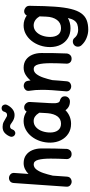

<svg xmlns="http://www.w3.org/2000/svg" viewBox="637 -1514 1156 2471"><g transform="rotate(-90 1215.5 -279.0)"><path d="M106.9 64.5Q83 62 64.2 44.4Q45.4 26.9 47.9 -4.4L95.2 -681.2Q97.7 -713.9 118.9 -728.8Q140.1 -743.7 164.6 -741.7Q189 -739.7 208 -721.9Q227.1 -704.1 224.6 -672.4L211.9 -491.2Q240.7 -519.5 275.6 -536.4Q310.5 -553.2 351.1 -553.2Q412.6 -553.2 454.8 -522.5Q497.1 -491.7 518.6 -439.7Q540 -387.7 540 -323.7Q540 -245.6 539.1 -163.6Q538.1 -81.5 534.2 0.5Q532.7 24.4 515.4 44.2Q498 64 467.3 64Q436 64 419.2 44.9Q402.3 25.9 403.3 0.5Q406.2 -57.6 407.7 -108.2Q409.2 -158.7 409.2 -205.6Q409.2 -309.1 393.3 -366.5Q377.4 -423.8 335 -423.8Q296.4 -423.8 269.3 -388.9Q242.2 -354 223.6 -299.1Q205.1 -244.1 191.4 -183.6Q190.9 -180.7 189.9 -178.2L177.2 4.4Q174.8 37.1 153.1 51.8Q131.3 66.4 106.9 64.5Z M1145.5 42.5Q1106.9 42.5 1078.9 27.3Q1050.8 12.2 1032.2 -15.1Q997.6 19.5 953.1 38.3Q908.7 57.1 856.9 57.1Q786.1 57.1 731.7 22.5Q677.2 -12.2 646.5 -72.8Q615.7 -133.3 614.7 -210Q614.3 -277.3 634.5 -339.1Q654.8 -400.9 692.4 -449.2Q730 -497.6 781.5 -525.6Q833 -553.7 894 -553.7Q960 -553.7 1015.1 -515.1Q1023.4 -531.2 1040 -540Q1056.6 -548.8 1076.7 -545.9Q1103.5 -542.5 1121.6 -520.5Q1139.6 -498.5 1138.2 -472.7L1125 -244.6Q1124.5 -239.3 1124 -233.4Q1123 -212.4 1122.3 -185.5Q1121.6 -158.7 1122.6 -143.6Q1124 -121.6 1132.1 -105Q1140.1 -88.4 1166.5 -83.5Q1182.1 -78.1 1196.3 -64.5Q1210.4 -50.8 1210.9 -22Q1210.9 4.9 1191.7 23.7Q1172.4 42.5 1145.5 42.5ZM858.4 -72.3Q917.5 -72.3 951.4 -116.5Q985.4 -160.6 993.7 -243.2Q993.7 -250 994.1 -255.9Q994.1 -260.3 995.1 -264.2L1000 -351.1Q996.1 -355.5 993.2 -360.8Q975.1 -390.6 949.7 -407.5Q924.3 -424.3 892.6 -424.3Q846.7 -424.3 813.2 -394Q779.8 -363.8 762.2 -314.5Q744.6 -265.1 745.1 -208.5Q746.1 -145 775.4 -108.6Q804.7 -72.3 858.4 -72.3ZM722.7 -663.1Q704.6 -668.9 695.3 -687Q686 -705.1 691.9 -723.1Q704.6 -760.7 735.1 -792.5Q765.6 -824.2 817.4 -824.2Q854 -824.2 881.6 -810.1Q909.2 -795.9 931.6 -781.7Q941.4 -775.4 950 -771Q958.5 -766.6 969.7 -766.6Q987.3 -766.6 996.3 -775.1Q1005.4 -783.7 1009.3 -793.9Q1013.2 -804.2 1014.2 -808.1Q1021 -826.7 1040.3 -833.7Q1059.6 -840.8 1076.7 -833.5Q1094.7 -826.2 1102.1 -807.4Q1109.4 -788.6 1102.1 -771Q1082.5 -727.1 1047.9 -698.5Q1013.2 -669.9 969.7 -669.9Q942.9 -669.9 919.2 -679.2Q895.5 -688.5 872.6 -705.6Q860.4 -714.8 849.4 -721.4Q838.4 -728 822.8 -728Q808.1 -728 799.6 -720.5Q791 -712.9 787.4 -704.6Q783.7 -696.3 783.2 -693.8Q776.9 -675.8 758.8 -666.3Q740.7 -656.7 722.7 -663.1Z M1275.4 -10.3Q1285.2 -114.7 1289.8 -187.7Q1294.4 -260.7 1294.4 -315.9Q1294.4 -362.3 1291.5 -401.1Q1288.6 -439.9 1282.2 -479Q1277.3 -508.8 1292.5 -526.9Q1307.6 -544.9 1329.6 -550.3Q1355 -556.2 1379.9 -543.9Q1404.8 -531.7 1410.2 -499Q1413.1 -481 1415 -464.4Q1447.8 -503.4 1488.5 -528.3Q1529.3 -553.2 1579.1 -553.2Q1640.6 -553.2 1682.9 -522.5Q1725.1 -491.7 1746.6 -439.7Q1768.1 -387.7 1768.1 -323.7Q1768.1 -245.6 1767.1 -163.6Q1766.1 -81.5 1762.2 0.5Q1760.7 24.4 1743.4 44.2Q1726.1 64 1695.3 64Q1664.1 64 1647.2 44.9Q1630.4 25.9 1631.3 0.5Q1634.3 -57.6 1635.7 -108.2Q1637.2 -158.7 1637.2 -205.6Q1637.2 -309.1 1621.3 -366.5Q1605.5 -423.8 1563 -423.8Q1524.4 -423.8 1497.3 -388.9Q1470.2 -354 1451.7 -299.1Q1433.1 -244.1 1419.4 -184.6Q1417 -144.5 1413.1 -98.4Q1409.2 -52.2 1404.3 2Q1401.4 33.2 1378.9 47.1Q1356.4 61 1332 58.6Q1308.1 56.2 1290.3 38.8Q1272.5 21.5 1275.4 -10.3Z M2376 -472.7 2375 -445.8Q2373.5 -274.4 2364.5 -150.9Q2355.5 -27.3 2335 55.7Q2314.5 138.7 2279.5 187.5Q2244.6 236.3 2192.6 257.3Q2140.6 278.3 2067.9 278.3Q2015.1 278.3 1960.9 256.1Q1906.7 233.9 1867.7 190.9Q1849.6 170.9 1849.9 143.8Q1850.1 116.7 1868.7 98.6Q1888.7 79.6 1916.7 79.8Q1944.8 80.1 1960.9 99.6Q1982.9 126.5 2010.5 137.5Q2038.1 148.4 2064.5 148.4Q2106.9 148.4 2137 137.5Q2167 126.5 2187 97.9Q2207 69.3 2219.2 16.1Q2159.2 49.8 2086.9 49.8Q2014.2 49.8 1960 16.8Q1905.8 -16.1 1875.7 -74.7Q1845.7 -133.3 1844.7 -210Q1844.2 -278.3 1865 -340.1Q1885.7 -401.9 1923.6 -450Q1961.4 -498 2012.5 -525.9Q2063.5 -553.7 2124 -553.7Q2192.4 -553.7 2251.5 -513.2Q2257.8 -526.9 2270 -535.2Q2284.2 -546.9 2301.8 -546.4Q2308.1 -546.9 2314.5 -545.9Q2328.1 -543.9 2340.3 -536.6Q2372.1 -519.5 2375 -488.8Q2376.5 -481 2376 -472.7ZM2089.4 -72.3Q2154.8 -72.3 2193.8 -124Q2232.9 -175.8 2236.3 -262.7L2239.7 -348.6Q2234.4 -354.5 2231 -360.8Q2213.4 -389.6 2184.8 -407Q2156.2 -424.3 2123 -424.3Q2078.1 -424.3 2044.4 -394.5Q2010.7 -364.7 1992.7 -315.7Q1974.6 -266.6 1975.1 -208.5Q1976.1 -144.5 2004.4 -108.4Q2032.7 -72.3 2089.4 -72.3Z"/></g></svg>

Font: Mikhak-DS1-FD Bold
Style: Bold
Weight: 700
Designer: Amin Abedi
Version: Version 3.2